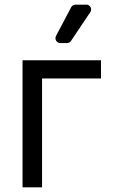

<svg xmlns="http://www.w3.org/2000/svg" viewBox="-20 -804 499 824"><path d="M413.4 -545.5V-467.3H160.5V0H76.7V-545.5ZM218 -640.3Q218 -631.7 224.1 -625.5Q230.1 -619.3 239 -619.3H267.4Q272.7 -619.3 277.3 -621.8Q282 -624.3 284.8 -628.6L367.5 -751.8Q371.1 -756.7 371.1 -763.1Q371.1 -771.7 365.2 -777.9Q359.4 -784.1 350.5 -784.1H304Q298.3 -784.1 293.3 -781.1Q288.4 -778.1 285.5 -773.1L220.5 -649.9Q218 -645.2 218 -640.3Z"/></svg>

Font: DeltaSans
Style: Regular
Weight: 400
Designer: Rasmus Andersson
Foundry: rsms
Version: Version 3.012